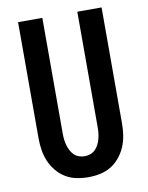

<svg xmlns="http://www.w3.org/2000/svg" viewBox="-84 -796 668 865"><g transform="rotate(-10 250.0 -363.5)"><path d="M250 8Q223 8 196 2.5Q169 -3 146 -17Q123 -31 105.5 -52.5Q88 -74 77.5 -99Q67 -124 63 -151Q59 -178 59 -205V-735H170V-205Q170 -192 171.5 -178.5Q173 -165 176.5 -152.5Q180 -140 186 -128Q192 -116 201.5 -106.5Q211 -97 224 -92.5Q237 -88 250 -88Q263 -88 276 -92.5Q289 -97 298.5 -106.5Q308 -116 314 -128Q320 -140 323.5 -152.5Q327 -165 328.5 -178.5Q330 -192 330 -205V-735H441V-205Q441 -178 437 -151Q433 -124 422.5 -99Q412 -74 394.5 -52.5Q377 -31 354 -17Q331 -3 304 2.5Q277 8 250 8Z"/></g></svg>

Font: Iosevka Fixed
Style: Bold
Weight: 700
Monospace: yes
Designer: Belleve Invis
Foundry: Belleve Invis
Version: Version 32.3.0